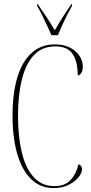

<svg xmlns="http://www.w3.org/2000/svg" viewBox="-20 -951 467 981"><path d="M254 10Q186 10 139 -36Q92 -82 68 -165Q44 -248 44 -360Q44 -472 68 -553.5Q92 -635 140.5 -679.5Q189 -724 260 -724Q325 -724 364 -690Q403 -656 403 -611Q403 -589 395 -577.5Q387 -566 377 -566Q377 -637 351 -675.5Q325 -714 263 -714Q195 -714 153 -669Q111 -624 91.5 -544Q72 -464 72 -359Q72 -253 91.5 -172Q111 -91 152.5 -45.5Q194 0 258 0Q312 0 341 -31.5Q370 -63 381 -112Q399 -105 399 -87Q399 -67 380.5 -44.5Q362 -22 329.5 -6Q297 10 254 10ZM243 -771Q233 -794 220 -821.5Q207 -849 194 -875.5Q181 -902 170 -921V-931H172Q198 -894 219 -862Q240 -830 260 -796Q279 -830 299.5 -862Q320 -894 346 -931H348V-921Q337 -902 323.5 -875.5Q310 -849 297.5 -821.5Q285 -794 276 -771Z"/></svg>

Font: Noto Serif Display ExtraCondensed Thin
Style: Regular
Weight: 100
Width: 2
Designer: Monotype Design Team
Foundry: Monotype Imaging Inc.
Version: Version 2.009